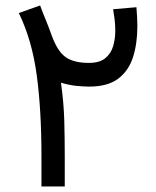

<svg xmlns="http://www.w3.org/2000/svg" viewBox="-20 -672 563 692"><path d="M471.7 -646Q473.1 -628.4 474.1 -611.3Q475.1 -594.2 475.1 -577.6Q475.1 -515.6 459.5 -466.3Q443.8 -417 406 -388.4Q368.2 -359.9 301.3 -359.9Q282.2 -359.9 255.6 -362.5Q229 -365.2 199.7 -374Q210 -300.8 211.7 -235.8Q213.4 -170.9 213.4 -109.4V0H129.4V-110.8Q129.4 -274.4 112.5 -400.4Q95.7 -526.4 47.9 -625L124.5 -652.3Q135.7 -622.1 145.3 -599.4Q154.8 -576.7 165.5 -546.4Q187 -486.8 216.6 -466.1Q246.1 -445.3 300.3 -445.3Q338.9 -445.3 359.4 -462.2Q379.9 -479 387.7 -505.4Q395.5 -531.7 395.5 -561Q395.5 -582.5 393.1 -602.1Q390.6 -621.6 387.7 -638.7Z"/></svg>

Font: Vazirmatn FD
Style: Regular
Weight: 400
Designer: Saber Rastikerdar
Foundry: Saber Rastikerdar
Version: Version 33.001